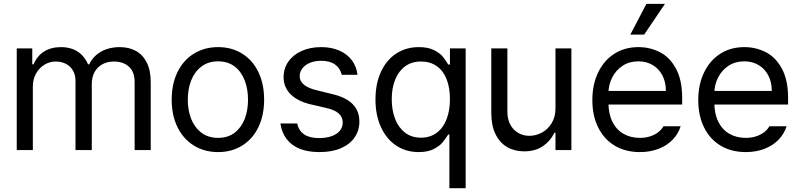

<svg xmlns="http://www.w3.org/2000/svg" viewBox="-20 -783 4175 1002"><path d="M67.4 -530.3H148.4V-447.3H155.3Q172.9 -490.2 209.5 -513.7Q246.1 -537.1 297.9 -537.1Q332 -537.1 359.4 -526.9Q386.7 -516.6 406.7 -496.6Q426.8 -476.6 439.5 -447.3H445.3Q459 -475.6 481.9 -495.6Q504.9 -515.6 536.1 -526.4Q567.4 -537.1 604.5 -537.1Q653.3 -537.1 689.5 -517.1Q725.6 -497.1 746.1 -456.5Q766.6 -416 766.6 -354.5V0H682.6V-353.5Q682.6 -409.2 652.3 -435.5Q622.1 -461.9 575.2 -461.9Q539.1 -461.9 512.7 -446.8Q486.3 -431.6 472.7 -405.3Q459 -378.9 459 -344.7V0H374V-362.3Q374 -391.6 360.8 -414.6Q347.7 -437.5 324.2 -449.7Q300.8 -461.9 270.5 -461.9Q239.3 -461.9 211.9 -445.3Q184.6 -428.7 168 -398.9Q151.4 -369.1 151.4 -331.1V0H67.4Z M876 -262.7Q876 -344.7 906.2 -406.7Q936.5 -468.8 991.7 -502.9Q1046.9 -537.1 1118.2 -537.1Q1189.5 -537.1 1244.1 -502.9Q1298.8 -468.8 1328.6 -406.7Q1358.4 -344.7 1358.4 -262.7Q1358.4 -181.6 1328.6 -119.6Q1298.8 -57.6 1244.1 -23.4Q1189.5 10.7 1118.2 10.7Q1046.9 10.7 991.7 -23.4Q936.5 -57.6 906.2 -119.6Q876 -181.6 876 -262.7ZM1274.4 -262.7Q1274.4 -317.4 1257.3 -362.8Q1240.2 -408.2 1205.1 -435.5Q1169.9 -462.9 1118.2 -462.9Q1066.4 -462.9 1030.8 -435.5Q995.1 -408.2 977.5 -362.8Q960 -317.4 960 -262.7Q960 -208 977.5 -163.1Q995.1 -118.2 1030.8 -90.8Q1066.4 -63.5 1118.2 -63.5Q1169.9 -63.5 1205.1 -90.8Q1240.2 -118.2 1257.3 -163.1Q1274.4 -208 1274.4 -262.7Z M1656.2 -465.8Q1624 -465.8 1598.6 -455.6Q1573.2 -445.3 1558.6 -426.8Q1543.9 -408.2 1543.9 -385.7Q1543.9 -359.4 1566.4 -340.8Q1588.9 -322.3 1634.8 -311.5L1713.9 -292Q1785.2 -275.4 1820.3 -239.7Q1855.5 -204.1 1855.5 -148.4Q1855.5 -102.5 1831.1 -66.4Q1806.6 -30.3 1759.8 -9.8Q1712.9 10.7 1647.5 10.7Q1587.9 10.7 1544.9 -6.3Q1502 -23.4 1476.1 -57.1Q1450.2 -90.8 1443.4 -138.7H1531.2Q1539.1 -100.6 1567.4 -81.5Q1595.7 -62.5 1645.5 -62.5Q1682.6 -62.5 1710.4 -72.3Q1738.3 -82 1753.4 -100.6Q1768.6 -119.1 1768.6 -143.6Q1768.6 -171.9 1747.6 -190.9Q1726.6 -210 1681.6 -219.7L1601.6 -238.3Q1532.2 -254.9 1496.1 -291.5Q1460 -328.1 1460 -380.9Q1460 -425.8 1484.9 -461.4Q1509.8 -497.1 1554.2 -517.1Q1598.6 -537.1 1656.2 -537.1Q1710 -537.1 1751 -519Q1792 -501 1816.4 -468.3Q1840.8 -435.5 1845.7 -392.6H1763.7Q1754.9 -427.7 1728 -446.8Q1701.2 -465.8 1656.2 -465.8Z M2325.2 -81.1H2319.3Q2302.7 -55.7 2288.1 -38.1Q2273.4 -20.5 2242.7 -4.9Q2211.9 10.7 2165 10.7Q2099.6 10.7 2048.3 -22.9Q1997.1 -56.6 1968.3 -119.1Q1939.5 -181.6 1939.5 -263.7Q1939.5 -346.7 1968.3 -408.7Q1997.1 -470.7 2048.3 -503.9Q2099.6 -537.1 2166 -537.1Q2212.9 -537.1 2243.7 -522Q2274.4 -506.8 2289.1 -489.3Q2303.7 -471.7 2319.3 -446.3H2328.1V-530.3H2410.2V199.2H2325.2ZM2328.1 -265.6Q2328.1 -325.2 2311 -369.1Q2293.9 -413.1 2259.8 -437.5Q2225.6 -461.9 2176.8 -461.9Q2127.9 -461.9 2093.8 -436.5Q2059.6 -411.1 2042 -366.7Q2024.4 -322.3 2024.4 -265.6Q2024.4 -208 2042 -162.6Q2059.6 -117.2 2093.8 -90.8Q2127.9 -64.5 2176.8 -64.5Q2224.6 -64.5 2258.8 -89.8Q2293 -115.2 2310.5 -160.6Q2328.1 -206.1 2328.1 -265.6Z M2878.9 -530.3H2961.9V0H2878.9V-89.8H2873Q2852.5 -46.9 2813 -20Q2773.4 6.8 2715.8 6.8Q2665 6.8 2626.5 -15.6Q2587.9 -38.1 2565.9 -83Q2543.9 -127.9 2543.9 -193.4V-530.3H2627.9V-199.2Q2627.9 -162.1 2642.6 -133.8Q2657.2 -105.5 2683.6 -89.8Q2710 -74.2 2743.2 -74.2Q2775.4 -74.2 2806.6 -90.3Q2837.9 -106.4 2858.4 -139.2Q2878.9 -171.9 2878.9 -217.8Z M3071.3 -260.7Q3071.3 -341.8 3101.6 -404.8Q3131.8 -467.8 3186 -502.4Q3240.2 -537.1 3311.5 -537.1Q3372.1 -537.1 3423.8 -510.7Q3475.6 -484.4 3507.8 -424.8Q3540 -365.2 3540 -272.5V-237.3H3129.9V-308.6H3455.1Q3455.1 -353.5 3437.5 -388.2Q3419.9 -422.9 3387.2 -442.9Q3354.5 -462.9 3311.5 -462.9Q3264.6 -462.9 3229.5 -439.9Q3194.3 -417 3174.8 -378.4Q3155.3 -339.8 3155.3 -295.9V-248Q3155.3 -189.5 3175.8 -147.9Q3196.3 -106.4 3233.4 -85Q3270.5 -63.5 3319.3 -63.5Q3349.6 -63.5 3374 -71.8Q3398.4 -80.1 3415.5 -93.3Q3432.6 -106.4 3442.4 -124H3532.2Q3519.5 -84 3490.2 -53.7Q3460.9 -23.4 3417 -6.3Q3373 10.7 3319.3 10.7Q3244.1 10.7 3188 -22.9Q3131.8 -56.6 3101.6 -118.2Q3071.3 -179.7 3071.3 -260.7ZM3353.5 -762.7H3450.2L3341.8 -602.5H3269.5Z M3624 -260.7Q3624 -341.8 3654.3 -404.8Q3684.6 -467.8 3738.8 -502.4Q3793 -537.1 3864.3 -537.1Q3924.8 -537.1 3976.6 -510.7Q4028.3 -484.4 4060.5 -424.8Q4092.8 -365.2 4092.8 -272.5V-237.3H3682.6V-308.6H4007.8Q4007.8 -353.5 3990.2 -388.2Q3972.7 -422.9 3939.9 -442.9Q3907.2 -462.9 3864.3 -462.9Q3817.4 -462.9 3782.2 -439.9Q3747.1 -417 3727.5 -378.4Q3708 -339.8 3708 -295.9V-248Q3708 -189.5 3728.5 -147.9Q3749 -106.4 3786.1 -85Q3823.2 -63.5 3872.1 -63.5Q3902.3 -63.5 3926.8 -71.8Q3951.2 -80.1 3968.3 -93.3Q3985.4 -106.4 3995.1 -124H4085Q4072.3 -84 4043 -53.7Q4013.7 -23.4 3969.7 -6.3Q3925.8 10.7 3872.1 10.7Q3796.9 10.7 3740.7 -22.9Q3684.6 -56.6 3654.3 -118.2Q3624 -179.7 3624 -260.7Z"/></svg>

Font: Pretendard Std Variable
Style: Regular
Weight: 400
Designer: Base glyphs from Inter by Rasmus Andersson; Hangeul glyphs from Noto Sans CJK(Source Han Sans) by Jang Soo-young and Kan
Foundry: Kil Hyung-jin
Version: Version 1.309;Glyphs 3.2 (3225)